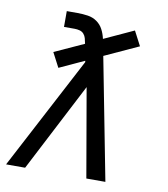

<svg xmlns="http://www.w3.org/2000/svg" viewBox="-82 -805 765 874"><g transform="rotate(10 300.0 -367.5)"><path d="M5 0 279 -521 278 -527 163 -474 128 -541 264 -603 263 -605V-606Q261 -617 258 -628Q255 -639 247.5 -647.5Q240 -656 228.5 -659Q217 -662 205 -662H156V-735H205Q230 -735 253.5 -731.5Q277 -728 295.5 -715Q314 -702 324.5 -682Q335 -662 340 -639L477 -702L512 -635L355 -563L464 0H376L305 -410L93 0Z"/></g></svg>

Font: Iosevka SS04 Extended
Style: Italic
Weight: 400
Width: 7
Italic angle: -9°
Monospace: yes
Designer: Belleve Invis
Foundry: Belleve Invis
Version: Version 19.0.0; ttfautohint (v1.8.4)